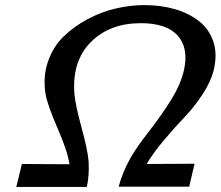

<svg xmlns="http://www.w3.org/2000/svg" viewBox="-20 -734 866 754"><path d="M44 0 66 -90 253 -89Q245 -141 206 -230.5Q167 -320 159 -364Q148 -432 168 -491Q188 -550 229 -590Q270 -630 324.5 -659Q379 -688 436 -701Q493 -714 547 -714Q612 -714 667 -698Q722 -682 761.5 -651Q801 -620 817.5 -571.5Q834 -523 820 -462Q809 -415 776 -364.5Q743 -314 706.5 -276Q670 -238 625.5 -185.5Q581 -133 556 -90Q587 -90 650 -90.5Q713 -91 744 -91L723 -1H446Q460 -55 492 -113Q513 -151 563.5 -216Q614 -281 652 -342Q690 -403 703 -461Q721 -546 677.5 -594.5Q634 -643 533 -643Q411 -643 337 -569Q263 -495 272 -368Q276 -321 300 -234Q324 -147 328 -100Q331 -44 321 0Z"/></svg>

Font: Coval
Style: Medium Italic
Weight: 500
Foundry: Context Ltd
Version: Version 001.000